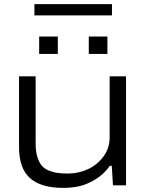

<svg xmlns="http://www.w3.org/2000/svg" viewBox="-20 -894 707 926"><path d="M146 -819.8V-874H520V-819.8ZM168.9 -633.8V-717.8H258.8V-633.8ZM408.2 -633.8V-717.8H498V-633.8ZM285.2 12.2Q178.2 12.2 125 -34.7Q71.8 -81.5 71.8 -185.1V-525.9H151.9V-201.2Q151.9 -164.6 159.9 -137.9Q168 -111.3 180.7 -95.9Q193.4 -80.6 214.6 -71.8Q235.8 -63 257.1 -60.1Q278.3 -57.1 308.1 -57.1Q358.4 -57.1 403.8 -77.9Q449.2 -98.6 479 -139.2Q508.8 -179.7 508.8 -231V-525.9H587.9V0H524.9L519 -94.2H509.8Q481.9 -54.7 441.7 -29.8Q401.4 -4.9 364 3.7Q326.7 12.2 285.2 12.2Z"/></svg>

Font: Archivo Expanded Light
Style: Regular
Weight: 300
Width: 7
Designer: Hector Gatti
Foundry: Omnibus-Type
Version: Version 2.001